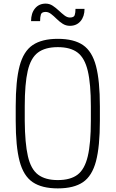

<svg xmlns="http://www.w3.org/2000/svg" viewBox="-20 -1029 640 1063"><path d="M300 14Q212 14 161 -20.5Q110 -55 88.5 -136.5Q67 -218 67 -360V-440Q67 -582 88.5 -663.5Q110 -745 161 -779.5Q212 -814 300 -814Q389 -814 439.5 -779.5Q490 -745 511.5 -663.5Q533 -582 533 -440V-360Q533 -218 511.5 -136.5Q490 -55 439.5 -20.5Q389 14 300 14ZM300 -32Q370 -32 409.5 -62Q449 -92 466 -164Q483 -236 483 -360V-440Q483 -565 466 -636.5Q449 -708 409.5 -738Q370 -768 300 -768Q230 -768 190 -738Q150 -708 133.5 -636.5Q117 -565 117 -440V-360Q118 -236 134.5 -164Q151 -92 191 -62Q231 -32 300 -32ZM367 -886Q345 -886 327 -897.5Q309 -909 293.5 -924.5Q278 -940 263 -951.5Q248 -963 233 -963Q211 -963 206.5 -949Q202 -935 202 -912H152Q152 -956 174 -982.5Q196 -1009 233 -1009Q254 -1009 271.5 -997.5Q289 -986 305.5 -970.5Q322 -955 337 -943.5Q352 -932 367 -932Q389 -932 393.5 -945Q398 -958 398 -980H448Q448 -938 426 -912Q404 -886 367 -886Z"/></svg>

Font: Victor Mono Thin Thin
Style: Regular
Weight: 250
Monospace: yes
Version: Version 1.561;gftools[0.9.30]